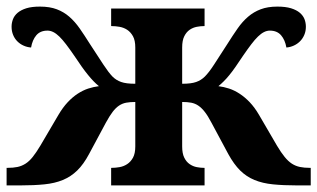

<svg xmlns="http://www.w3.org/2000/svg" viewBox="-20 -562 962 582"><path d="M316.9 -53.2H318.8Q330.1 -53.2 342.5 -55.4Q355 -57.6 365.5 -64.5Q376 -71.3 383.1 -84Q390.1 -96.7 390.1 -118.2V-252.9Q374.5 -252.9 362.5 -250.7Q350.6 -248.5 340.6 -241.7Q330.6 -234.9 321.3 -222.7Q312 -210.4 300.8 -189.9L250 -95.2Q233.4 -64 214.1 -45.2Q194.8 -26.4 170.4 -16.4Q146 -6.3 114.5 -3.2Q83 0 42 0H0V-53.2H2.9Q20 -53.2 33 -55.9Q45.9 -58.6 57.4 -65.9Q68.8 -73.2 79.3 -86.4Q89.8 -99.6 102.1 -120.1L157.2 -213.9Q170.4 -236.3 185.1 -252Q199.7 -267.6 215.3 -277.8Q231 -288.1 247.3 -293.5Q263.7 -298.8 279.8 -300.8Q271.5 -307.6 263.7 -315.7Q255.9 -323.7 247.1 -334.5Q238.3 -345.2 228 -359.6Q217.8 -374 205.1 -393.1Q191.4 -413.1 180.4 -427.5Q169.4 -441.9 159.9 -451.2Q150.4 -460.4 141.6 -464.8Q132.8 -469.2 124 -469.2Q102.1 -469.2 90.1 -455.1Q78.1 -440.9 74.2 -418Q62 -418.9 51.3 -423.8Q40.5 -428.7 32.5 -436.8Q24.4 -444.8 19.8 -456.1Q15.1 -467.3 15.1 -481Q15.1 -492.7 19.3 -503.7Q23.4 -514.6 33.4 -523.2Q43.5 -531.7 59.8 -536.9Q76.2 -542 101.1 -542Q130.9 -542 152.1 -533.9Q173.3 -525.9 190.2 -511.2Q207 -496.6 221.7 -475.6Q236.3 -454.6 252.9 -428.2Q277.8 -389.6 293.5 -366Q309.1 -342.3 320.8 -330.1Q332 -318.8 347.2 -313.5Q362.3 -308.1 390.1 -308.1V-418Q390.1 -439.5 383.1 -452.1Q376 -464.8 365.5 -471.7Q355 -478.5 342.5 -480.7Q330.1 -482.9 318.8 -482.9H316.9V-536.1H600.1V-482.9H598.1Q587.9 -482.9 576.4 -480.7Q564.9 -478.5 554.9 -471.7Q544.9 -464.8 538.6 -452.1Q532.2 -439.5 532.2 -418V-308.1Q559.6 -308.1 574.7 -313.5Q589.8 -318.8 601.1 -330.1Q613.3 -342.3 628.7 -366Q644 -389.6 668.9 -428.2Q685.5 -454.6 700.2 -475.6Q714.8 -496.6 731.9 -511.2Q749 -525.9 770.3 -533.9Q791.5 -542 820.8 -542Q845.7 -542 862.3 -536.9Q878.9 -531.7 888.9 -523.2Q898.9 -514.6 903.1 -503.7Q907.2 -492.7 907.2 -481Q907.2 -467.3 902.3 -456.1Q897.5 -444.8 889.4 -436.8Q881.3 -428.7 870.6 -423.8Q859.9 -418.9 848.1 -418Q844.2 -440.9 832 -455.1Q819.8 -469.2 797.9 -469.2Q789.1 -469.2 780.3 -464.8Q771.5 -460.4 762 -451.2Q752.4 -441.9 741.5 -427.5Q730.5 -413.1 716.8 -393.1Q704.1 -374 694.1 -359.6Q684.1 -345.2 675.3 -334.5Q666.5 -323.7 658.4 -315.7Q650.4 -307.6 642.1 -300.8Q658.2 -298.8 674.6 -293.5Q690.9 -288.1 706.5 -277.8Q722.2 -267.6 737.1 -252Q752 -236.3 765.1 -213.9L819.8 -120.1Q832 -99.6 842.8 -86.4Q853.5 -73.2 864.7 -65.9Q876 -58.6 889.2 -55.9Q902.3 -53.2 918.9 -53.2H921.9V0H879.9Q838.9 0 807.4 -3.2Q775.9 -6.3 751.5 -16.4Q727.1 -26.4 708 -45.2Q689 -64 671.9 -95.2L621.1 -189.9Q610.4 -210.4 600.8 -222.7Q591.3 -234.9 581.3 -241.7Q571.3 -248.5 559.6 -250.7Q547.9 -252.9 532.2 -252.9V-118.2Q532.2 -96.7 538.6 -84Q544.9 -71.3 554.9 -64.5Q564.9 -57.6 576.4 -55.4Q587.9 -53.2 598.1 -53.2H600.1V0H316.9Z"/></svg>

Font: Droids
Style: b
Weight: 700
Foundry: Ascender Corporation
Version: Version 1.00 build 113